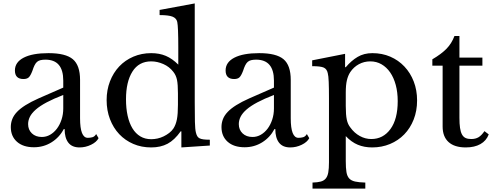

<svg xmlns="http://www.w3.org/2000/svg" viewBox="-20 -850 2880 1120"><path d="M349 -296Q292 -274 252.5 -253Q213 -232 189 -211Q165 -190 154.5 -169Q144 -148 144 -126Q144 -93 166 -72Q188 -51 224 -51Q250 -51 272.5 -64Q295 -77 312 -99.5Q329 -122 339 -152.5Q349 -183 349 -217ZM349 -339V-380Q349 -502 245 -502Q228 -502 216 -499Q204 -496 196 -489Q188 -482 181.5 -469Q175 -456 169 -437Q158 -408 147.5 -398.5Q137 -389 117 -389Q67 -389 67 -439Q67 -487 118 -513.5Q169 -540 263 -540Q363 -540 405 -504.5Q447 -469 447 -384V-160Q447 -46 492 -46Q506 -46 519 -49.5Q532 -53 541 -68L555 -44Q543 -21 511 -5.5Q479 10 444 10Q400 10 378.5 -18Q357 -46 357 -97H352Q326 -48 280 -19.5Q234 9 178 9Q115 9 79 -23Q43 -55 43 -109Q43 -133 51.5 -155Q60 -177 79 -197Q98 -217 129 -236.5Q160 -256 205 -276Z M1038 -84H1034Q998 -33 957.5 -11.5Q917 10 862 10Q805 10 757.5 -10.5Q710 -31 675.5 -67.5Q641 -104 621.5 -155Q602 -206 602 -266Q602 -325 621.5 -375.5Q641 -426 675.5 -462.5Q710 -499 758 -519.5Q806 -540 862 -540Q910 -540 947.5 -524Q985 -508 1020 -473V-575Q1020 -632 1018.5 -670Q1017 -708 1014 -722Q1009 -744 986 -753Q963 -762 911 -762V-792L1116 -830V-253Q1116 -184 1117 -139.5Q1118 -95 1123 -76Q1126 -64 1130.5 -56Q1135 -48 1143.5 -43.5Q1152 -39 1166.5 -37Q1181 -35 1204 -35V-1L1038 10ZM1018 -305Q1018 -357 1012.5 -384Q1007 -411 991 -431Q968 -461 932.5 -476.5Q897 -492 862 -492Q790 -492 752.5 -432.5Q715 -373 715 -271Q715 -218 724.5 -175Q734 -132 752.5 -101.5Q771 -71 798.5 -54.5Q826 -38 862 -38Q880 -38 898.5 -42Q917 -46 934.5 -54.5Q952 -63 967 -74.5Q982 -86 992 -101Q1006 -123 1012 -154Q1018 -185 1018 -239Z M1578 -296Q1521 -274 1481.5 -253Q1442 -232 1418 -211Q1394 -190 1383.5 -169Q1373 -148 1373 -126Q1373 -93 1395 -72Q1417 -51 1453 -51Q1479 -51 1501.5 -64Q1524 -77 1541 -99.5Q1558 -122 1568 -152.5Q1578 -183 1578 -217ZM1578 -339V-380Q1578 -502 1474 -502Q1457 -502 1445 -499Q1433 -496 1425 -489Q1417 -482 1410.5 -469Q1404 -456 1398 -437Q1387 -408 1376.5 -398.5Q1366 -389 1346 -389Q1296 -389 1296 -439Q1296 -487 1347 -513.5Q1398 -540 1492 -540Q1592 -540 1634 -504.5Q1676 -469 1676 -384V-160Q1676 -46 1721 -46Q1735 -46 1748 -49.5Q1761 -53 1770 -68L1784 -44Q1772 -21 1740 -5.5Q1708 10 1673 10Q1629 10 1607.5 -18Q1586 -46 1586 -97H1581Q1555 -48 1509 -19.5Q1463 9 1407 9Q1344 9 1308 -23Q1272 -55 1272 -109Q1272 -133 1280.5 -155Q1289 -177 1308 -197Q1327 -217 1358 -236.5Q1389 -256 1434 -276Z M1993 -458H1997Q2029 -496 2066 -518Q2103 -540 2152 -540Q2209 -540 2256.5 -519.5Q2304 -499 2339 -462Q2374 -425 2393.5 -374.5Q2413 -324 2413 -264Q2413 -203 2393 -152.5Q2373 -102 2338 -66Q2303 -30 2255 -10Q2207 10 2151 10Q2105 10 2067.5 -5.5Q2030 -21 1997 -56V90Q1997 130 2001 154Q2005 178 2017 191Q2029 204 2051.5 209Q2074 214 2111 215V250H1803V215Q1833 214 1851.5 209Q1870 204 1880.5 191Q1891 178 1895 155.5Q1899 133 1899 97V-277Q1899 -335 1897.5 -372Q1896 -409 1892 -423Q1887 -447 1869 -455.5Q1851 -464 1801 -464V-498L1993 -536ZM2023 -429Q2010 -409 2003.5 -381.5Q1997 -354 1997 -310V-232Q1997 -205 1998.5 -185.5Q2000 -166 2003 -152Q2006 -138 2011 -127Q2016 -116 2024 -106Q2047 -74 2079 -56.5Q2111 -39 2146 -39Q2215 -39 2257.5 -97Q2300 -155 2300 -260Q2300 -312 2288.5 -354.5Q2277 -397 2256 -427.5Q2235 -458 2205.5 -475Q2176 -492 2140 -492Q2104 -492 2073.5 -475.5Q2043 -459 2023 -429Z M2502 -467V-504Q2555 -535 2585 -566Q2615 -597 2631 -640H2660V-514H2794V-467H2660V-163Q2660 -128 2663.5 -104Q2667 -80 2675 -65.5Q2683 -51 2696 -45Q2709 -39 2729 -39Q2754 -39 2771.5 -49.5Q2789 -60 2806 -85L2831 -66Q2817 -29 2782.5 -9.5Q2748 10 2697 10Q2631 10 2596.5 -21.5Q2562 -53 2562 -112V-467Z"/></svg>

Font: Libre Baskerville
Style: Regular
Weight: 400
Designer: Pablo Impallari, Rodrigo Fuenzalida
Foundry: Pablo Impallari, Rodrigo Fuenzalida
Version: Version 1.000; ttfautohint (v0.93) -l 8 -r 50 -G 200 -x 14 -